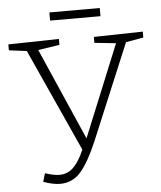

<svg xmlns="http://www.w3.org/2000/svg" viewBox="-57 -877 785 937"><g transform="rotate(-5 335.5 -409.0)"><path d="M666 -695V-666L580 -651L384 -182Q342 -83 301.5 -36.5Q261 10 200 10Q166 10 118 -7L130 -48Q174 -34 200 -34Q241 -34 269.5 -62.5Q298 -91 322 -147L94 -650L7 -661V-690L255 -695V-666L150 -650L347 -200L531 -650L426 -661V-690ZM220 -828H467V-788H220Z"/></g></svg>

Font: Bitter Pro Light
Style: Regular
Weight: 300
Designer: Sol Matas, and Bitter project Authors
Foundry: Sol Matas
Version: Version 1.010